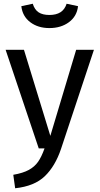

<svg xmlns="http://www.w3.org/2000/svg" viewBox="-20 -793 532 1026"><path d="M306 3Q275 95 219.5 148.5Q164 202 61 213L51 141Q103 132 134 115Q165 98 183.5 71.5Q202 45 218 0H187L10 -527H108L249 -67L387 -527H482ZM94 -760 155 -773Q165 -741 186.5 -727Q208 -713 244 -713Q280 -713 303 -727.5Q326 -742 336 -773L397 -760Q391 -706 348.5 -674.5Q306 -643 244 -643Q183 -643 141.5 -674.5Q100 -706 94 -760Z"/></svg>

Font: FiraGOUPP
Style: Medium
Weight: 400
Designer: bBox Type
Foundry: bBox Type GmbH
Version: Version 1.001